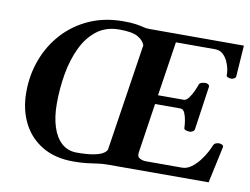

<svg xmlns="http://www.w3.org/2000/svg" viewBox="-78 -819 1228 944"><g transform="rotate(10 536.5 -347.0)"><path d="M340.8 14.2Q250 14.2 186 -24.2Q122.1 -62.5 88.6 -129.4Q55.2 -196.3 55.2 -281.7Q55.2 -368.2 84 -445.1Q112.8 -522 166.7 -581.1Q220.7 -640.1 296.1 -673.8Q371.6 -707.5 465.3 -707.5Q505.9 -707.5 528.6 -703.9Q551.3 -700.2 566.2 -696.3Q581.1 -692.4 597.7 -692.4H1069.3L1058.6 -537.6Q1058.1 -529.8 1049.8 -525.6Q1041.5 -521.5 1036.1 -521.5Q1028.3 -521.5 1019.5 -524.7Q1010.7 -527.8 1011.2 -537.1Q1012.2 -545.9 1008.8 -564.5Q1005.4 -583 996.3 -602.8Q987.3 -622.6 971.9 -636.5Q956.5 -650.4 933.1 -650.4H737.3L695.8 -378.9H824.2Q836.9 -378.9 849.4 -395.8Q861.8 -412.6 870.8 -432.9Q879.9 -453.1 882.8 -462.9Q885.3 -472.7 896 -475.8Q906.7 -479 916.5 -479Q921.9 -479 929 -474.9Q936 -470.7 935.1 -462.4L903.8 -246.1Q902.3 -237.8 894.3 -233.6Q886.2 -229.5 880.9 -229.5Q870.6 -229.5 860.6 -232.7Q850.6 -235.8 851.1 -245.1Q851.1 -255.9 848.1 -277.1Q845.2 -298.3 837.6 -316.2Q830.1 -334 815.9 -334H689L651.4 -84.5Q648.4 -63.5 663.1 -56.2Q677.7 -48.8 692.4 -48.8H873.5Q897.9 -48.8 919.9 -64.9Q941.9 -81.1 959.5 -104Q977.1 -127 988.8 -148.9Q1000.5 -170.9 1004.4 -182.1Q1008.3 -191.4 1016.4 -194.8Q1024.4 -198.2 1032.2 -198.2Q1041.5 -198.2 1048.8 -194.1Q1056.2 -189.9 1054.2 -181.6L1015.1 -0.5L511.7 0Q486.3 0 462.9 3.4Q439.5 6.8 410.9 10.5Q382.3 14.2 340.8 14.2ZM350.6 -31.7Q402.3 -31.7 433.3 -37.6Q464.4 -43.5 480 -52.7Q495.6 -62 500 -72.8L582 -608.4Q572.8 -632.8 544.9 -648.4Q517.1 -664.1 453.1 -664.1Q386.7 -664.1 340.8 -628.7Q294.9 -593.3 266.6 -533.7Q238.3 -474.1 225.6 -401.1Q212.9 -328.1 212.9 -252.4Q212.9 -186 228.8 -136.5Q244.6 -86.9 275.4 -59.3Q306.2 -31.7 350.6 -31.7Z"/></g></svg>

Font: Gelasio SemiBold
Style: Italic
Weight: 600
Italic angle: -8.5°
Designer: Eben Sorkin
Foundry: Eben Sorkin
Version: Version 1.008